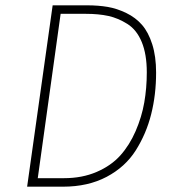

<svg xmlns="http://www.w3.org/2000/svg" viewBox="-20 -702 663 722"><path d="M307 -682Q350 -682 385 -676Q420 -670 455 -653Q490 -636 514 -608.5Q538 -581 552.5 -535.5Q567 -490 567 -429Q567 -346 548.5 -272.5Q530 -199 490.5 -136.5Q451 -74 381 -37Q311 0 217 0H82L178 -682ZM303 -650H208L122 -32H221Q289 -32 343.5 -55.5Q398 -79 432.5 -117.5Q467 -156 490 -209Q513 -262 522.5 -316.5Q532 -371 532 -430Q532 -498 513 -544Q494 -590 459 -612Q424 -634 387.5 -642Q351 -650 303 -650Z"/></svg>

Font: Fira Sans UltraLight
Style: Italic
Weight: 200
Italic angle: -8°
Designer: Carrois Corporate & Edenspiekermann AG
Foundry: Carrois Corporate GbR & Edenspiekermann AG
Version: Version 4.203;PS 004.203;hotconv 1.0.88;makeotf.lib2.5.64775